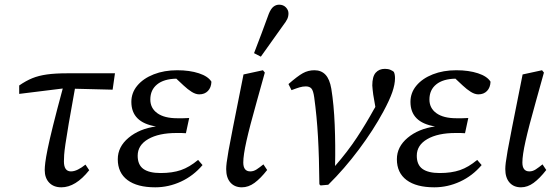

<svg xmlns="http://www.w3.org/2000/svg" viewBox="-20 -787 2371 820"><path d="M62 -386V-422Q91 -442 118 -453Q145 -464 180.5 -469Q216 -474 268 -474H471L461 -404L300 -408Q283 -315 273.5 -259Q264 -203 259.5 -172Q255 -141 254 -125.5Q253 -110 253 -98Q253 -55 283 -55Q297 -55 313 -63Q329 -71 345 -84L361 -60Q303 13 242 13Q209 13 190 -7Q171 -27 171 -61Q171 -73 173.5 -93.5Q176 -114 183.5 -151Q191 -188 206.5 -250.5Q222 -313 248 -409Z M643 13Q566 13 524.5 -18Q483 -49 483 -107Q483 -160 529 -198.5Q575 -237 646 -247Q541 -264 541 -352Q541 -391 566.5 -421.5Q592 -452 636.5 -469.5Q681 -487 737 -487Q790 -487 829.5 -474Q869 -461 883 -438Q882 -413 868 -398.5Q854 -384 831 -384Q816 -384 799 -394.5Q782 -405 764 -422L733 -451Q680 -450 651 -426.5Q622 -403 622 -362Q622 -325 652 -303.5Q682 -282 737 -282Q755 -282 762 -282Q769 -282 788 -283L774 -218Q765 -219 755 -219Q745 -219 734 -219Q658 -219 613 -193Q568 -167 568 -122Q568 -83 592.5 -65.5Q617 -48 666 -48Q716 -48 752.5 -60.5Q789 -73 826 -104L845 -82Q806 -36 753 -11.5Q700 13 643 13Z M1013 13Q982 13 964 -7.5Q946 -28 946 -65Q946 -76 948 -92.5Q950 -109 956 -143.5Q962 -178 975 -243L1020 -469L1103 -487L1111 -477L1077 -355Q1046 -245 1032.5 -184.5Q1019 -124 1019 -93Q1019 -55 1049 -55Q1063 -55 1076 -63.5Q1089 -72 1105 -85L1121 -61Q1093 -25 1067 -6Q1041 13 1013 13ZM1065 -560Q1081 -602 1097 -644Q1113 -686 1128 -728Q1137 -750 1148 -758.5Q1159 -767 1172 -767Q1190 -767 1201 -755.5Q1212 -744 1212 -730Q1212 -717 1207 -706Q1202 -695 1188 -677Q1165 -644 1141 -611Q1117 -578 1094 -545Z M1344 0Q1343 -116 1338 -203.5Q1333 -291 1322 -371Q1318 -400 1310 -409Q1302 -418 1286 -418Q1273 -418 1259.5 -414Q1246 -410 1225 -402L1212 -428Q1251 -462 1273.5 -474.5Q1296 -487 1323 -487Q1352 -487 1370 -468Q1388 -449 1395 -408Q1406 -340 1409.5 -253.5Q1413 -167 1411 -78Q1465 -140 1504.5 -200Q1544 -260 1578 -322Q1580 -324 1581 -326.5Q1582 -329 1583 -331L1574 -383Q1573 -393 1571.5 -404Q1570 -415 1570 -422Q1570 -460 1584.5 -476.5Q1599 -493 1624 -493Q1638 -493 1648 -488.5Q1658 -484 1662 -480Q1667 -470 1667 -453Q1667 -427 1655.5 -393.5Q1644 -360 1617 -310Q1575 -232 1513 -149Q1451 -66 1382 2L1349 5Z M1835 13Q1758 13 1716.5 -18Q1675 -49 1675 -107Q1675 -160 1721 -198.5Q1767 -237 1838 -247Q1733 -264 1733 -352Q1733 -391 1758.5 -421.5Q1784 -452 1828.5 -469.5Q1873 -487 1929 -487Q1982 -487 2021.5 -474Q2061 -461 2075 -438Q2074 -413 2060 -398.5Q2046 -384 2023 -384Q2008 -384 1991 -394.5Q1974 -405 1956 -422L1925 -451Q1872 -450 1843 -426.5Q1814 -403 1814 -362Q1814 -325 1844 -303.5Q1874 -282 1929 -282Q1947 -282 1954 -282Q1961 -282 1980 -283L1966 -218Q1957 -219 1947 -219Q1937 -219 1926 -219Q1850 -219 1805 -193Q1760 -167 1760 -122Q1760 -83 1784.5 -65.5Q1809 -48 1858 -48Q1908 -48 1944.5 -60.5Q1981 -73 2018 -104L2037 -82Q1998 -36 1945 -11.5Q1892 13 1835 13Z M2205 13Q2174 13 2156 -7.5Q2138 -28 2138 -65Q2138 -76 2140 -92.5Q2142 -109 2148 -143.5Q2154 -178 2167 -243L2212 -469L2295 -487L2303 -477L2269 -355Q2238 -245 2224.5 -184.5Q2211 -124 2211 -93Q2211 -55 2241 -55Q2255 -55 2268 -63.5Q2281 -72 2297 -85L2313 -61Q2285 -25 2259 -6Q2233 13 2205 13Z"/></svg>

Font: Source Serif Pro
Style: Italic
Weight: 400
Italic angle: -12°
Designer: Frank Grießhammer
Foundry: Adobe Systems Incorporated
Version: Version 3.001;hotconv 1.0.111;makeotfexe 2.5.65597